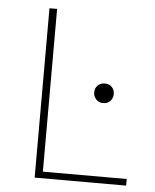

<svg xmlns="http://www.w3.org/2000/svg" viewBox="-49 -692 591 734"><g transform="rotate(5 246.5 -325.0)"><path d="M462.4 -25.4H140.6V-649.9H111.3V0H462.4ZM309.6 -344.7Q309.6 -329.1 320.1 -317.9Q330.6 -306.6 347.2 -306.6Q364.3 -306.6 374.5 -317.9Q384.8 -329.1 384.8 -344.7Q384.8 -360.4 374.5 -371.1Q364.3 -381.8 347.2 -381.8Q330.6 -381.8 320.1 -371.1Q309.6 -360.4 309.6 -344.7Z"/></g></svg>

Font: Estedad VF
Style: Regular
Weight: 100
Designer: Amin Abedi
Version: Version 7.3